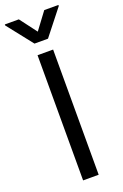

<svg xmlns="http://www.w3.org/2000/svg" viewBox="-203 -970 651 1019"><g transform="rotate(-20 122.5 -460.0)"><path d="M166 0H78.1V-707H166ZM122.1 -824.2 193.4 -919.9H273.4V-914.1L160.2 -770.5H84L-29.3 -914.1V-919.9H49.8Z"/></g></svg>

Font: WEMIX Pretendard Variable
Style: Regular
Weight: 400
Designer: Base glyphs from Inter by Rasmus Andersson; Hangeul glyphs from Noto Sans CJK(Source Han Sans) by Jang Soo-young and Kan
Foundry: Kil Hyung-jin
Version: Version 1.000;Glyphs 3.2 (3208)